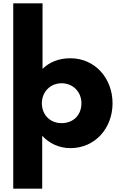

<svg xmlns="http://www.w3.org/2000/svg" viewBox="-20 -880 723 1160"><path d="M660 -256C660 -406 555 -528 405 -528C336 -528 279 -505 237 -464V-860H60V260H235V-58H237C275 -16 335 15 405 15C555 15 660 -106 660 -256ZM472 -256C472 -186 424 -136 352 -136C283 -136 233 -186 233 -256C233 -327 286 -377 352 -377C419 -377 472 -327 472 -256Z"/></svg>

Font: Hussar Techniczny
Style: Bold 
Weight: 700
Foundry: Cannot Into Space Fonts
Version: Version 0.77